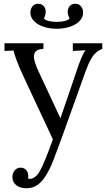

<svg xmlns="http://www.w3.org/2000/svg" viewBox="-20 -730 568 1021"><path d="M382.3 -710Q400.9 -709.5 411.4 -695.6Q421.9 -681.6 421.9 -663.6Q421.9 -643.6 410.6 -627.7Q399.4 -611.8 380.4 -600.6Q361.3 -589.4 335.9 -583.3Q310.5 -577.1 281.7 -577.1Q252.9 -577.1 227.5 -583.3Q202.1 -589.4 183.1 -600.6Q164.1 -611.8 152.8 -627.7Q141.6 -643.6 141.6 -663.6Q141.6 -681.6 152.1 -695.6Q162.6 -709.5 181.2 -710Q193.4 -710.4 201.7 -706.1Q210 -701.7 214.6 -695.3Q219.2 -689 221.2 -681.9Q223.1 -674.8 223.1 -669.4Q223.1 -661.1 220.9 -651.1Q218.8 -641.1 213.4 -632.8Q216.3 -627.4 223.6 -623.8Q231 -620.1 240.5 -617.9Q250 -615.7 260.7 -614.7Q271.5 -613.8 281.7 -613.8Q292 -613.8 302.7 -614.7Q313.5 -615.7 323 -617.9Q332.5 -620.1 339.8 -623.8Q347.2 -627.4 350.1 -632.8Q344.7 -641.1 342.5 -651.1Q340.3 -661.1 340.3 -669.4Q340.3 -674.8 342.3 -681.9Q344.2 -689 348.9 -695.3Q353.5 -701.7 361.6 -706.1Q369.6 -710.4 382.3 -710ZM523.9 -470.2Q505.4 -462.9 491.9 -451.4Q478.5 -439.9 468.3 -423.6Q458 -407.2 449.2 -386.2Q440.4 -365.2 431.2 -339.8L306.2 8.8Q283.2 71.8 264.2 120.8Q245.1 169.9 224.4 203.1Q203.6 236.3 179 253.7Q154.3 271 121.1 271Q105.5 271 91.8 267.3Q78.1 263.7 67.9 256.1Q57.6 248.5 51.8 237.1Q45.9 225.6 45.9 210.4Q45.9 201.2 48.8 192.4Q51.8 183.6 57.4 176.8Q63 169.9 71 165.8Q79.1 161.6 88.9 161.6Q100.6 161.1 108.6 165.8Q116.7 170.4 121.6 177.2Q126.5 184.1 128.4 191.7Q130.4 199.2 130.4 205.1Q130.4 208 130.1 211.7Q129.9 215.3 128.9 218.8Q142.1 224.6 159.4 215.3Q176.8 206.1 190.9 181.6Q203.6 159.7 221.4 116Q239.3 72.3 261.2 11.2L105 -323.2Q91.8 -351.6 82.5 -373.5Q73.2 -395.5 67.1 -412.1Q61 -428.7 57.4 -440.9Q53.7 -453.1 52.2 -461.4L3.9 -459V-500H210.9V-470.2L206.5 -469.7Q185.5 -468.3 174.6 -460.4Q163.6 -452.6 161.1 -438.2Q158.7 -423.8 164.8 -402.3Q170.9 -380.9 184.1 -352.1L301.3 -101.1Q323.7 -165 344.7 -227.3Q365.7 -289.6 387.2 -352.1Q392.6 -368.7 398.9 -386.5Q405.3 -404.3 411.9 -419.9Q418.5 -435.5 424.6 -447.3Q430.7 -459 436 -462.9L367.2 -459V-500H523.9Z"/></svg>

Font: Lora
Style: Regular
Weight: 400
Designer: Olga Karpushina, Alexei Vanyashin
Foundry: Cyreal (www.cyreal.org, a@cyreal.org)
Version: Version 1.014